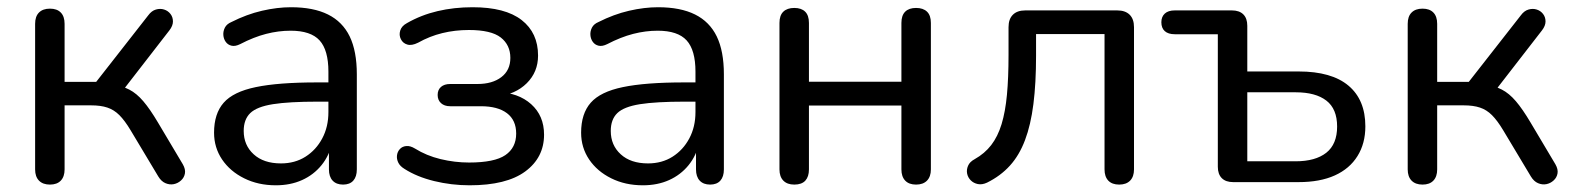

<svg xmlns="http://www.w3.org/2000/svg" viewBox="-20 -516 4457 544"><path d="M121.5 7Q101.5 7 90.5 -4.2Q79.5 -15.5 79.5 -36V-448.5Q79.5 -469.5 90.5 -480.5Q101.5 -491.5 121.5 -491.5Q141.5 -491.5 152.2 -480.5Q163 -469.5 163 -448.5V-284H252.5L400 -472.5Q409.5 -485.5 421.8 -489Q434 -492.5 445 -489Q456 -485.5 463 -476.5Q470 -467.5 470 -455.2Q470 -443 460 -430L320.5 -250L297.5 -276Q325.5 -273 346.2 -262.2Q367 -251.5 386 -229.2Q405 -207 427.5 -169L498 -50.5Q506 -36.5 504 -24.8Q502 -13 493 -4.8Q484 3.5 472.2 5.8Q460.5 8 448.8 3Q437 -2 428.5 -16L350 -147Q333.5 -174.5 318.2 -189.8Q303 -205 284.2 -211.2Q265.5 -217.5 238 -217.5H163V-36Q163 -15.5 152.2 -4.2Q141.5 7 121.5 7Z M761.5 9Q711.5 9 671.8 -10.8Q632 -30.5 609.2 -64.2Q586.5 -98 586.5 -140Q586.5 -194 613.8 -225Q641 -256 704.8 -269.2Q768.5 -282.5 878 -282.5H923.5V-228H879.5Q799 -228 753.2 -220.8Q707.5 -213.5 689 -195.5Q670.5 -177.5 670.5 -145Q670.5 -104.5 698.8 -78.8Q727 -53 776 -53Q815.5 -53 845.5 -72Q875.5 -91 893 -123.8Q910.5 -156.5 910.5 -198.5V-313Q910.5 -374 885.5 -401.5Q860.5 -429 803.5 -429Q769 -429 734 -420Q699 -411 660.5 -391Q646.5 -384 636 -386.5Q625.5 -389 619.5 -397.5Q613.5 -406 612.8 -416.8Q612 -427.5 617.2 -437.8Q622.5 -448 635.5 -453.5Q679 -475.5 722.2 -485.5Q765.5 -495.5 804.5 -495.5Q868 -495.5 909.2 -475Q950.5 -454.5 970.8 -412.8Q991 -371 991 -305.5V-36Q991 -15.5 981 -4.2Q971 7 952 7Q933 7 922.5 -4.2Q912 -15.5 912 -36V-112.5H921.5Q913 -75 890.8 -47.8Q868.5 -20.5 835.8 -5.8Q803 9 761.5 9Z M1310.5 9Q1259 9 1210 -3Q1161 -15 1126 -37.5Q1113.5 -45 1108.5 -55.2Q1103.5 -65.5 1104.8 -75.8Q1106 -86 1112.8 -93.5Q1119.5 -101 1130.8 -102.2Q1142 -103.5 1156 -95Q1188 -75 1228.2 -65.2Q1268.5 -55.5 1309 -55.5Q1381 -55.5 1411.8 -76.5Q1442.5 -97.5 1442.5 -137.5Q1442.5 -175.5 1416.5 -195.2Q1390.5 -215 1342.5 -215H1255.5Q1239 -215 1229.5 -223.8Q1220 -232.5 1220 -247Q1220 -261.5 1229.5 -269.8Q1239 -278 1255.5 -278H1332.5Q1375 -278 1400.5 -297.5Q1426 -317 1426 -352Q1426 -388.5 1398.8 -409.8Q1371.5 -431 1308.5 -431Q1269 -431 1233.2 -422.2Q1197.5 -413.5 1164.5 -395Q1146.5 -386 1134 -389.8Q1121.5 -393.5 1115.8 -405Q1110 -416.5 1114 -429.5Q1118 -442.5 1133 -450.5Q1173 -473.5 1219.8 -484.5Q1266.5 -495.5 1319 -495.5Q1411.5 -495.5 1458 -459.2Q1504.5 -423 1504.5 -358.5Q1504.5 -312 1472.5 -280.2Q1440.5 -248.5 1388 -242.5V-255.5Q1448.5 -253.5 1485 -220.8Q1521.5 -188 1521.5 -134.5Q1521.5 -69.5 1468.2 -30.2Q1415 9 1310.5 9Z M1801.5 9Q1751.5 9 1711.8 -10.8Q1672 -30.5 1649.2 -64.2Q1626.5 -98 1626.5 -140Q1626.5 -194 1653.8 -225Q1681 -256 1744.8 -269.2Q1808.5 -282.5 1918 -282.5H1963.5V-228H1919.5Q1839 -228 1793.2 -220.8Q1747.5 -213.5 1729 -195.5Q1710.5 -177.5 1710.5 -145Q1710.5 -104.5 1738.8 -78.8Q1767 -53 1816 -53Q1855.5 -53 1885.5 -72Q1915.5 -91 1933 -123.8Q1950.5 -156.5 1950.5 -198.5V-313Q1950.5 -374 1925.5 -401.5Q1900.5 -429 1843.5 -429Q1809 -429 1774 -420Q1739 -411 1700.5 -391Q1686.5 -384 1676 -386.5Q1665.5 -389 1659.5 -397.5Q1653.5 -406 1652.8 -416.8Q1652 -427.5 1657.2 -437.8Q1662.5 -448 1675.5 -453.5Q1719 -475.5 1762.2 -485.5Q1805.5 -495.5 1844.5 -495.5Q1908 -495.5 1949.2 -475Q1990.5 -454.5 2010.8 -412.8Q2031 -371 2031 -305.5V-36Q2031 -15.5 2021 -4.2Q2011 7 1992 7Q1973 7 1962.5 -4.2Q1952 -15.5 1952 -36V-112.5H1961.5Q1953 -75 1930.8 -47.8Q1908.5 -20.5 1875.8 -5.8Q1843 9 1801.5 9Z M2230.5 7Q2210.5 7 2199.5 -4.2Q2188.5 -15.5 2188.5 -36V-451Q2188.5 -472.5 2199.5 -483Q2210.5 -493.5 2230.5 -493.5Q2250.5 -493.5 2261.2 -483Q2272 -472.5 2272 -451V-284.5H2534V-451Q2534 -472.5 2544.8 -483Q2555.5 -493.5 2575.5 -493.5Q2595.5 -493.5 2606.5 -483Q2617.5 -472.5 2617.5 -451V-36Q2617.5 -15.5 2606.5 -4.2Q2595.5 7 2575.5 7Q2555.5 7 2544.8 -4.2Q2534 -15.5 2534 -36V-217H2272V-36Q2272 -15.5 2261.8 -4.2Q2251.5 7 2230.5 7Z M3151 7Q3131 7 3120.2 -4.2Q3109.5 -15.5 3109.5 -36V-419.5H2915.5V-358Q2915.5 -280.5 2908 -221.2Q2900.5 -162 2884.2 -119Q2868 -76 2841.5 -46.8Q2815 -17.5 2776.5 1.5Q2762.5 8 2750.5 5.5Q2738.5 3 2730.5 -5Q2722.5 -13 2720.2 -24Q2718 -35 2722.8 -46.2Q2727.5 -57.5 2741.5 -65Q2770 -81 2788.5 -105Q2807 -129 2817.8 -164.2Q2828.5 -199.5 2833 -247.5Q2837.5 -295.5 2837.5 -360.5V-439Q2837.5 -462 2849.8 -474.2Q2862 -486.5 2885 -486.5H3145.5Q3168.5 -486.5 3180.8 -474.2Q3193 -462 3193 -439V-36Q3193 -15.5 3182 -4.2Q3171 7 3151 7Z M3474 0Q3453 0 3441.8 -11.2Q3430.5 -22.5 3430.5 -43.5V-419H3308.5Q3290 -419 3280.2 -427.8Q3270.5 -436.5 3270.5 -453Q3270.5 -468.5 3280.2 -477.5Q3290 -486.5 3308.5 -486.5H3470.5Q3491.5 -486.5 3502.8 -475.2Q3514 -464 3514 -443V-313.5H3659.5Q3753 -313.5 3800.8 -273.2Q3848.5 -233 3848.5 -158Q3848.5 -109.5 3826.2 -73.8Q3804 -38 3762 -19Q3720 0 3659.5 0ZM3514 -59H3651Q3707 -59 3737.8 -83.2Q3768.5 -107.5 3768.5 -157.5Q3768.5 -207.5 3738 -231Q3707.5 -254.5 3651 -254.5H3514Z M4010.5 7Q3990.5 7 3979.5 -4.2Q3968.5 -15.5 3968.5 -36V-448.5Q3968.5 -469.5 3979.5 -480.5Q3990.5 -491.5 4010.5 -491.5Q4030.5 -491.5 4041.2 -480.5Q4052 -469.5 4052 -448.5V-284H4141.5L4289 -472.5Q4298.5 -485.5 4310.8 -489Q4323 -492.5 4334 -489Q4345 -485.5 4352 -476.5Q4359 -467.5 4359 -455.2Q4359 -443 4349 -430L4209.5 -250L4186.5 -276Q4214.5 -273 4235.2 -262.2Q4256 -251.5 4275 -229.2Q4294 -207 4316.5 -169L4387 -50.5Q4395 -36.5 4393 -24.8Q4391 -13 4382 -4.8Q4373 3.5 4361.2 5.8Q4349.5 8 4337.8 3Q4326 -2 4317.5 -16L4239 -147Q4222.5 -174.5 4207.2 -189.8Q4192 -205 4173.2 -211.2Q4154.5 -217.5 4127 -217.5H4052V-36Q4052 -15.5 4041.2 -4.2Q4030.5 7 4010.5 7Z"/></svg>

Font: Nunito ExtraLight
Style: Regular
Weight: 200
Designer: Vernon Adams
Foundry: Vernon Adams
Version: Version 3.602;April 4, 2023;FontCreator 14.0.0.2856 64-bit